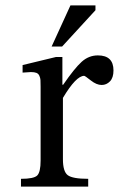

<svg xmlns="http://www.w3.org/2000/svg" viewBox="-20 -694 442 714"><path d="M212 -482V-379H215Q257 -440 283.5 -464Q310 -488 344 -488Q402 -488 402 -432Q402 -405 389 -391.5Q376 -378 358 -378Q339 -378 317.5 -395Q296 -412 293 -412Q263 -412 214 -330V-102Q214 -56 232 -42.5Q250 -29 308 -29V0H58V-29Q106 -29 118.5 -41.5Q131 -54 131 -97V-372Q131 -389 130.5 -396.5Q130 -404 126.5 -412Q123 -420 115.5 -423Q108 -426 95 -426Q64 -424 64 -424V-452L188 -482ZM172 -521 242 -674H335V-656L211 -521Z"/></svg>

Font: myMathFont
Style: Regular
Weight: 400
Designer: Ross Mills, John Hudson & Paul Hanslow, Tiro Typeworks Ltd; with prior portions MicroPress Inc., and Coen Hoffman. Math 
Foundry: Tiro Typeworks Ltd
Version: Version 2.13 b171